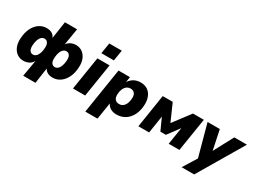

<svg xmlns="http://www.w3.org/2000/svg" viewBox="-38 -1529 3360 2496"><g transform="rotate(30 1642.0 -281.5)"><path d="M317 180 361 -76H364Q341 -28 302 -8.5Q263 11 220 11Q163 11 122 -19Q81 -49 60 -102Q39 -155 44 -224Q48 -310 79 -374.5Q110 -439 161 -474.5Q212 -510 274 -510Q327 -510 360.5 -487Q394 -464 405 -423H399L439 -693H622L577 -423H568Q593 -469 631.5 -489.5Q670 -510 712 -510Q770 -510 811 -480Q852 -450 873 -397Q894 -344 889 -275Q885 -189 853.5 -124.5Q822 -60 771.5 -24.5Q721 11 658 11Q605 11 571.5 -12Q538 -35 527 -76H538L501 180ZM285 -121Q313 -121 333 -139Q353 -157 366 -192Q379 -227 381 -275Q383 -310 375.5 -332Q368 -354 353.5 -365.5Q339 -377 320 -377Q294 -378 273 -360Q252 -342 239.5 -307.5Q227 -273 224 -224Q222 -191 229 -168Q236 -145 250.5 -133.5Q265 -122 285 -121ZM613 -122Q639 -121 659.5 -139Q680 -157 693 -192Q706 -227 709 -275Q711 -309 704 -331Q697 -353 682.5 -365Q668 -377 648 -377Q621 -378 600 -359.5Q579 -341 566.5 -307Q554 -273 552 -225Q549 -190 556.5 -167.5Q564 -145 579 -133.5Q594 -122 613 -122Z M1050 -582 1076 -743H1264L1238 -582ZM960 0 1039 -498H1222L1143 0Z M1249 180 1356 -498H1528L1515 -415H1513Q1534 -446 1560.5 -467.5Q1587 -489 1619 -499Q1651 -509 1685 -509Q1748 -509 1791 -479.5Q1834 -450 1855 -397Q1876 -344 1872 -274Q1868 -192 1836 -127.5Q1804 -63 1748 -26Q1692 11 1616 11Q1562 11 1524 -12.5Q1486 -36 1469 -78H1473L1432 180ZM1578 -124Q1612 -124 1636 -142.5Q1660 -161 1674 -194.5Q1688 -228 1690 -271Q1693 -320 1672.5 -347Q1652 -374 1611 -374Q1578 -374 1553.5 -355.5Q1529 -337 1514.5 -304Q1500 -271 1498 -227Q1495 -178 1516 -151Q1537 -124 1578 -124Z M1942 0 2020 -498H2170L2282 -244L2474 -498H2637L2558 0H2397L2442 -284H2457L2307 -82H2225L2133 -284H2147L2103 0Z M2695 180 2842 -57 2833 16 2693 -498H2877L2944 -177H2923L3094 -498H3284L2883 180Z"/></g></svg>

Font: Nunito Sans 10pt Black
Style: Italic
Weight: 900
Italic angle: -9°
Designer: Vernon Adams
Foundry: Vernon Adams
Version: Version 3.101;gftools[0.9.27]